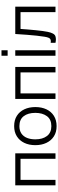

<svg xmlns="http://www.w3.org/2000/svg" viewBox="879 -1644 780 2578"><g transform="rotate(-90 1269.0 -355.0)"><path d="M69.5 0V-540H499V0H425.5V-469.5H143V0Z M864.5 15Q784 15 727 -21.5Q670 -58 639.5 -122.5Q609 -187 609 -270.5Q609 -355.5 640 -419.5Q671 -483.5 728.2 -519.2Q785.5 -555 864.5 -555Q945.5 -555 1002.8 -518.8Q1060 -482.5 1090.2 -418.2Q1120.5 -354 1120.5 -270.5Q1120.5 -185.5 1090 -121.2Q1059.5 -57 1002 -21Q944.5 15 864.5 15ZM864.5 -55.5Q954.5 -55.5 998.5 -115.2Q1042.5 -175 1042.5 -270.5Q1042.5 -368.5 998.2 -426.5Q954 -484.5 864.5 -484.5Q804 -484.5 764.8 -457.2Q725.5 -430 706.2 -381.8Q687 -333.5 687 -270.5Q687 -173 732 -114.2Q777 -55.5 864.5 -55.5Z M1230 0V-540H1659.5V0H1586V-469.5H1303.5V0Z M1809.5 -642.5V-725H1883V-642.5ZM1809.5 0V-540H1883V0Z M1983 0V-64.5Q1995 -62.5 2004.5 -62.5Q2019.5 -62.5 2032 -69Q2044.5 -75.5 2052 -95.2Q2059.5 -115 2064.5 -144.5Q2072.5 -193.5 2079 -252.5Q2085.5 -311.5 2090.8 -382.8Q2096 -454 2101.5 -540H2468.5V0H2395.5V-469.5H2169.5Q2166 -416.5 2161.5 -364Q2157 -311.5 2152.2 -263.2Q2147.5 -215 2142 -174.5Q2136.5 -134 2130.5 -104.5Q2121.5 -60 2106.8 -33.5Q2092 -7 2070.8 -0.8Q2049.5 5.5 2031.5 5.5Q2010.5 5.5 1983 0Z"/></g></svg>

Font: Cns Manrope
Style: Regular
Weight: 400
Designer: Mikhail Sharanda
Foundry: Mikhail Sharanda
Version: Version 4.504